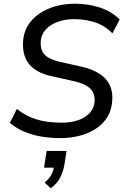

<svg xmlns="http://www.w3.org/2000/svg" viewBox="-20 -734 679 1033"><path d="M304 9Q251 9 201 0.5Q151 -8 108.5 -26.5Q66 -45 33 -73L71 -148Q106 -120 144.5 -103.5Q183 -87 225 -80.5Q267 -74 313 -74Q365 -74 404 -88.5Q443 -103 465 -129Q487 -155 489 -188Q491 -218 479 -239.5Q467 -261 440 -275.5Q413 -290 366 -300L258 -324Q178 -341 139 -386.5Q100 -432 104 -508Q106 -556 128.5 -594Q151 -632 189.5 -659Q228 -686 277.5 -700Q327 -714 384 -714Q454 -714 517 -693.5Q580 -673 624 -629L585 -555Q543 -597 490.5 -614Q438 -631 380 -631Q330 -631 289.5 -616Q249 -601 225 -574Q201 -547 199 -510Q197 -463 221 -439Q245 -415 299 -402L407 -378Q502 -358 545.5 -312Q589 -266 584 -196Q582 -146 559.5 -107.5Q537 -69 499 -43.5Q461 -18 411.5 -4.5Q362 9 304 9ZM253 279 220 248Q247 226 257.5 204Q268 182 272 156L290 168H217L231 78H338L327 149Q320 190 303.5 222Q287 254 253 279Z"/></svg>

Font: Nunito Sans 10pt Medium
Style: Italic
Weight: 500
Italic angle: -9°
Designer: Vernon Adams
Foundry: Vernon Adams
Version: Version 3.101;gftools[0.9.27]